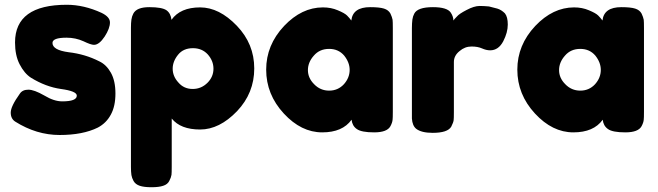

<svg xmlns="http://www.w3.org/2000/svg" viewBox="-20 -557 2760 805"><path d="M44 -47Q133 9 230 9Q327 9 390 -22Q426 -41 445 -77Q464 -112 464 -165Q464 -218 445 -252Q426 -286 396 -300Q337 -330 268 -338Q200 -347 200 -377Q200 -399 259 -399Q297 -399 330 -384Q361 -369 374 -369Q396 -369 419 -404Q441 -438 441 -463Q441 -486 406 -503Q332 -537 260 -537Q43 -537 43 -379Q43 -325 62 -288Q82 -249 110 -231Q172 -193 235 -184Q302 -175 302 -156Q302 -132 241 -132Q206 -132 165 -157Q123 -181 99 -181Q74 -181 63 -164Q25 -111 25 -85Q25 -59 44 -47Z M529 143Q529 163 531 177Q533 189 540 202Q548 216 566 222Q584 228 615 228Q646 228 664 222Q683 216 690 201Q697 188 699 176Q700 169 700 142V-60Q737 -14 819 -14Q900 -14 974 -91Q1046 -167 1046 -270Q1046 -373 973 -449Q899 -526 819 -526Q736 -526 699 -474Q696 -501 678 -514Q659 -527 606 -527Q553 -527 539 -500Q533 -489 531 -475Q529 -461 529 -441ZM727 -328Q749 -355 789 -355Q827 -355 851 -329Q875 -302 875 -269Q875 -235 850 -210Q824 -184 788 -184Q751 -184 728 -211Q704 -237 704 -269Q704 -300 727 -328Z M1453 -471Q1445 -482 1435 -492Q1425 -502 1396 -514Q1368 -526 1334 -526Q1245 -526 1171 -448Q1096 -368 1096 -265Q1096 -161 1170 -81Q1243 -2 1331 -2Q1416 -2 1454 -55Q1457 -29 1476 -16Q1495 -2 1549 -2Q1603 -2 1617 -28Q1625 -43 1626 -55Q1627 -62 1627 -89V-439Q1627 -466 1626 -474Q1624 -485 1617 -500Q1609 -515 1590 -521Q1571 -527 1532 -527Q1459 -527 1453 -471ZM1296 -324Q1320 -352 1360 -352Q1399 -352 1423 -324Q1446 -295 1446 -264Q1446 -231 1422 -204Q1397 -177 1360 -177Q1323 -177 1297 -204Q1271 -230 1271 -263Q1271 -296 1296 -324Z M2065 -521Q2044 -527 2030 -530Q2008 -532 1991 -532Q1968 -532 1936 -515Q1905 -499 1896 -488Q1884 -476 1881 -471Q1881 -487 1870 -504Q1855 -527 1795 -527Q1731 -527 1717 -500Q1711 -489 1709 -475Q1707 -459 1707 -440V-89V-60Q1709 -30 1725 -17Q1747 0 1794 0Q1857 0 1872 -26Q1881 -44 1882 -53Q1883 -60 1883 -87V-297Q1883 -324 1907 -343Q1929 -362 1957 -362Q1983 -362 2001 -354Q2019 -346 2035 -346Q2070 -346 2090 -384Q2109 -421 2109 -454Q2109 -486 2097 -501Q2082 -516 2065 -521Z M2506 -471Q2498 -482 2488 -492Q2478 -502 2449 -514Q2421 -526 2387 -526Q2298 -526 2224 -448Q2149 -368 2149 -265Q2149 -161 2223 -81Q2296 -2 2384 -2Q2469 -2 2507 -55Q2510 -29 2529 -16Q2548 -2 2602 -2Q2656 -2 2670 -28Q2678 -43 2679 -55Q2680 -62 2680 -89V-439Q2680 -466 2679 -474Q2677 -485 2670 -500Q2662 -515 2643 -521Q2624 -527 2585 -527Q2512 -527 2506 -471ZM2349 -324Q2373 -352 2413 -352Q2452 -352 2476 -324Q2499 -295 2499 -264Q2499 -231 2475 -204Q2450 -177 2413 -177Q2376 -177 2350 -204Q2324 -230 2324 -263Q2324 -296 2349 -324Z"/></svg>

Font: FredokaOneMacrons
Style: Regular
Weight: 500
Designer: ""
Foundry: ""
Version: ""